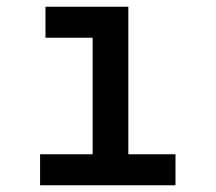

<svg xmlns="http://www.w3.org/2000/svg" viewBox="-20 -550 640 570"><path d="M99 0V-92H255V-438H115V-530H361V-92H501V0Z"/></svg>

Font: Iosevka Curly SmBdEx
Style: Regular
Weight: 600
Width: 7
Monospace: yes
Designer: Belleve Invis
Foundry: Belleve Invis
Version: Version 11.1.0; ttfautohint (v1.8.3)